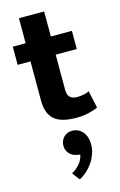

<svg xmlns="http://www.w3.org/2000/svg" viewBox="-143 -684 674 1082"><g transform="rotate(-15 194.0 -143.0)"><path d="M355 -374H232V-171Q232 -138 246.5 -125Q261 -112 287 -112Q307 -112 327 -116Q347 -120 358 -127L380 -26Q363 -17 328.5 -8.5Q294 0 255 0Q162 0 123.5 -36Q85 -72 85 -145V-374H10V-480H85V-626H232V-480H355ZM203 203Q175 198 158 179.5Q141 161 141 133Q141 106 159.5 85Q178 64 212 64Q225 64 239.5 69.5Q254 75 266 87Q278 99 286 118.5Q294 138 294 166Q294 195 284 222Q274 249 258.5 271.5Q243 294 222.5 312Q202 330 181 340L148 296Q174 282 194.5 258.5Q215 235 220 206Z"/></g></svg>

Font: Mukta Mahee ExtraBold
Style: Regular
Weight: 800
Designer: Shuchita Grover, Noopur Datye, Girish Dalvi, Yashodeep Gholap
Foundry: Ek Type
Version: Version 2.538;PS 1.000;hotconv 16.6.51;makeotf.lib2.5.65220;